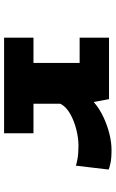

<svg xmlns="http://www.w3.org/2000/svg" viewBox="162 -714 552 915"><g transform="rotate(90 437.5 -256.0)"><path d="M159 0V-140H279.5V-360H159V-500H452L465.5 -427Q497 -454.5 537 -473.2Q577 -492 617.8 -502Q658.5 -512 693.5 -512Q735 -512 758.2 -506.8Q781.5 -501.5 787.5 -498L769 -342Q762.5 -345 736.8 -349.8Q711 -354.5 672.5 -354.5Q639 -354.5 598 -344.5Q557 -334.5 522.5 -315.2Q488 -296 474 -268V-140H614.5V0Z"/></g></svg>

Font: Trispace SemiExpanded ExtraBold
Style: Regular
Weight: 800
Width: 6
Designer: Tyler Finck
Foundry: Etcetera Type Company
Version: Version 1.210; ttfautohint (v1.8.3)